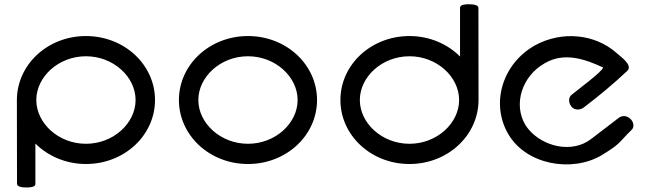

<svg xmlns="http://www.w3.org/2000/svg" viewBox="-20 -750 2960 878"><path d="M102.8 107.3C118.2 107.2 141.8 105.6 141.8 91.5L141.8 -93.6C198.8 -36.5 281.4 0 373 0C548.6 0 688.8 -130.9 688.8 -292.6C688.8 -454.3 548.6 -585.2 373 -585.2C197.4 -585.2 57.2 -454 57.2 -291.9L57.8 90.5C57.8 105.6 85.5 107.4 102.8 107.3ZM373 -92.5C247.2 -92.5 146 -186.8 146 -292.6C146 -398.4 247.2 -492.7 373 -492.7C498.8 -492.7 600 -398.4 600 -292.6C600 -186.8 498.8 -92.5 373 -92.5Z M1114 -492.7C1239.8 -492.7 1341 -398.4 1341 -292.6C1341 -186.8 1239.8 -92.5 1114 -92.5C988.2 -92.5 887 -186.8 887 -292.6C887 -398.4 988.2 -492.7 1114 -492.7ZM1114 0C1289.6 0 1429.8 -130.9 1429.8 -292.6C1429.8 -454.3 1289.6 -585.2 1114 -585.2C938.4 -585.2 798.2 -454.3 798.2 -292.6C798.2 -130.9 938.4 0 1114 0Z M2122.7 -730.5C2107.3 -730.4 2083.7 -728.8 2083.7 -714.7L2083.7 -491.6C2026.7 -548.7 1944.1 -585.2 1852.5 -585.2C1676.9 -585.2 1536.7 -454.3 1536.7 -292.6C1536.7 -130.9 1676.9 0 1852.5 0C2028.1 0 2168.3 -131.3 2168.3 -293.5L2167.8 -713.7C2167.8 -728.8 2140 -730.6 2122.7 -730.5ZM1852.5 -492.7C1978.3 -492.7 2079.5 -398.4 2079.5 -292.6C2079.5 -186.8 1978.3 -92.5 1852.5 -92.5C1726.7 -92.5 1625.5 -186.8 1625.5 -292.6C1625.5 -398.4 1726.7 -492.7 1852.5 -492.7Z M2868.8 -156.8C2882.5 -169.4 2877.6 -195.1 2860 -208.8C2842 -223.8 2821.5 -220.8 2808.2 -210.1L2683.7 -114.8C2595.2 -46.3 2462.8 -80.4 2397.8 -157.8C2391.7 -165 2386.2 -172.6 2381.5 -180.5C2327.3 -272.2 2365 -402.5 2473.6 -462.3C2561.2 -512 2654.3 -480.2 2738 -441.4C2735.8 -423.6 2619.8 -338.1 2593 -315.7C2578.9 -303.5 2578.8 -280.4 2593.2 -262.5C2608.8 -243 2635.3 -247.7 2649 -258.1C2718.8 -311.2 2785.7 -366.7 2848.2 -425.7C2863.3 -439.5 2852.4 -457.9 2839.9 -471.7C2826.7 -486 2808.2 -499.7 2798.1 -508.8C2701.9 -593.8 2550.5 -611 2426.1 -542.4C2276.8 -458.2 2222.4 -276.2 2304.7 -136.1C2387 3.9 2595.9 40.3 2732.1 -40.6C2821.5 -95.4 2806.8 -96 2868.8 -156.8Z"/></svg>

Font: Hi.
Style: Bold
Weight: 400
Designer: Mew Too, Robert Jablonski
Foundry: Cannot Into Space Fonts
Version: Version 1.996